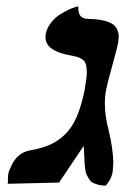

<svg xmlns="http://www.w3.org/2000/svg" viewBox="-20 -582 396 608"><path d="M315.9 -296.9Q312 -277.3 312 -253.9Q312 -215.3 324.2 -168.9Q337.4 -113.8 338.9 -68.8Q338.4 -64.9 338.1 -57.1Q337.9 -49.3 337.4 -43.5Q336.9 -37.6 335.9 -33.2Q330.6 -11.7 314.9 5.9Q301.3 5.9 290.8 2.9Q280.3 0 273.4 -3.7Q266.6 -7.3 261.7 -15.4Q256.8 -23.4 254.2 -28.8Q251.5 -34.2 250 -45.9Q248.5 -57.6 248 -63.5Q247.6 -69.3 247.1 -83Q246.6 -89.4 246.1 -101.8Q245.6 -114.3 245.1 -120.1L167 -3.9L3.9 0Q6.3 -6.8 4.9 -9.8Q4.9 -25.9 6.8 -34.2Q8.3 -40.5 13.2 -50.8Q32.2 -98.6 76.2 -106Q113.8 -112.8 139.4 -124.3Q165 -135.7 186.8 -157.2Q208.5 -178.7 223.1 -212.6Q237.8 -246.6 248 -296.9Q254.9 -336.9 254.9 -353Q254.9 -368.7 251.7 -378.7Q248.5 -388.7 241 -393.8Q233.4 -398.9 226.6 -401.1Q219.7 -403.3 207 -405.8Q124 -419.4 124 -463.9Q124 -465.3 124.5 -469.2Q125 -473.1 125 -475.1Q128.9 -493.7 141.1 -509.5Q153.3 -525.4 167.7 -534.7Q182.1 -543.9 195.8 -550.5Q209.5 -557.1 218.8 -559.6L228 -562Q227.5 -547.9 230.7 -539.1Q233.9 -530.3 240.5 -526.9Q247.1 -523.4 251.7 -522.7Q256.3 -522 264.2 -522Q283.7 -521.5 298.6 -519Q313.5 -516.6 327.4 -510.7Q341.3 -504.9 348.6 -493.4Q356 -481.9 356 -464.8Q356 -461.4 354 -446.8Q351.1 -429.7 335 -372.1Q321.3 -324.2 315.9 -296.9Z"/></svg>

Font: Linux Libertine
Style: Bold Italic
Weight: 700
Italic angle: -11.5°
Designer: Philipp H. Poll
Foundry: Philipp H. Poll
Version: Version 4.0.5